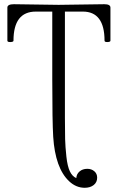

<svg xmlns="http://www.w3.org/2000/svg" viewBox="-20 -686 561 911"><path d="M382 205Q341 205 308 174Q275 143 256 90Q237 36 232.5 -36.5Q228 -109 228 -310V-631H150Q44 -631 44 -493Q44 -487 29.5 -486.5Q15 -486 15 -493V-650Q15 -666 46 -666Q82 -666 152.5 -664.5Q223 -663 258 -663Q294 -663 366.5 -664.5Q439 -666 475 -666Q504 -666 504 -650V-493Q504 -487 490 -486.5Q476 -486 476 -493Q476 -631 373 -631H288V-127Q288 -62 289 -25.5Q290 11 295 57Q300 103 311.5 127Q323 151 342 159Q343 140 357.5 127.5Q372 115 394 115Q414 115 427.5 126.5Q441 138 441 157Q441 179 424.5 192Q408 205 382 205Z"/></svg>

Font: Junicode Cond Light
Style: Regular
Weight: 300
Width: 3
Designer: Peter S. Baker
Version: Version 2.201